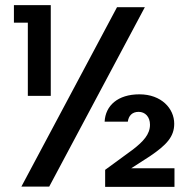

<svg xmlns="http://www.w3.org/2000/svg" viewBox="-20 -724 741 745"><path d="M434 -696 63 0H171L542 -696ZM34 -636H88V-352H177V-704H34ZM386 -252H476C479 -275 493 -290 518 -290C543 -290 562 -271 562 -240C562 -203 536 -175 496 -144L388 -65V1H657V-71H489L562 -118C627 -162 656 -194 656 -244C656 -303 606 -358 521 -358C437 -358 389 -314 386 -252Z"/></svg>

Font: Malmofest Medium
Style: Regular
Weight: 500
Designer: Jonny Pinhorn (Poppins), Kolossal
Version: Version 1.004;Glyphs 3.1.2 (3151)